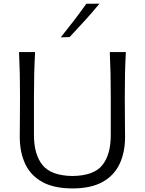

<svg xmlns="http://www.w3.org/2000/svg" viewBox="-20 -1032 802 1063"><path d="M381.3 11.2Q279.3 11.2 214.8 -24.2Q150.4 -59.6 119.9 -124Q89.4 -188.5 89.4 -274.9Q89.4 -307.6 90.1 -368.7Q90.8 -429.7 90.8 -495.6Q90.8 -564.9 89.6 -622.8Q88.4 -680.7 85.4 -743.7H174.3Q170.9 -680.7 169.4 -622.8Q168 -564.9 168 -495.6V-283.7Q168 -176.3 215.8 -117.7Q263.7 -59.1 381.3 -57.6Q499.5 -59.1 546.4 -117.4Q593.3 -175.8 593.3 -284.7V-495.6Q593.3 -564.9 592 -622.8Q590.8 -680.7 587.9 -743.7H676.8Q673.3 -680.7 672.1 -622.8Q670.9 -564.9 670.9 -495.6Q670.9 -429.7 671.6 -368.4Q672.4 -307.1 672.4 -274.4Q672.4 -187.5 641.6 -123.3Q610.8 -59.1 546.6 -23.9Q482.4 11.2 381.3 11.2ZM316.4 -825.2Q353.5 -871.6 389.2 -918Q424.8 -964.4 458 -1011.2L530.8 -1011.7Q491.7 -964.4 450.2 -918.5Q408.7 -872.6 365.2 -826.7Z"/></svg>

Font: Pinar-DS3-FD Regular
Style: Regular
Weight: 400
Designer: Amin Abedi
Version: Version 3.000